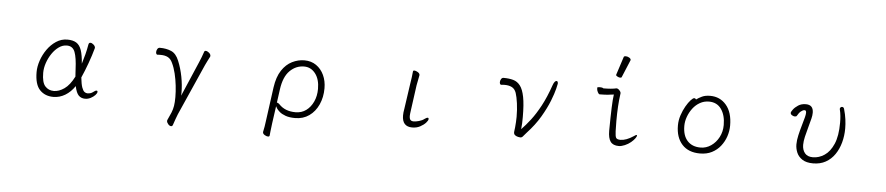

<svg xmlns="http://www.w3.org/2000/svg" viewBox="-49 -1106 7598 1646"><g transform="rotate(5 3750.0 -282.5)"><path d="M605 -93Q570 -41 522.5 -12.5Q475 16 421 16Q349 16 304.5 -30.5Q260 -77 260 -184Q260 -231 277.5 -283Q295 -335 327 -380.5Q359 -426 403 -455Q447 -484 499 -484Q548 -484 577 -465.5Q606 -447 620.5 -404.5Q635 -362 640 -289Q653 -330 664 -373Q675 -416 682 -458Q685 -474 698 -474Q711 -474 725.5 -461Q740 -448 740 -434Q740 -433 739.5 -432Q739 -431 739 -429Q723 -370 697.5 -299.5Q672 -229 646 -171Q652 -114 662 -86Q672 -58 684.5 -49Q697 -40 709 -40Q722 -40 735 -43.5Q748 -47 760 -57Q776 -70 786 -70Q795 -70 795 -60Q795 -48 780 -32Q765 -16 742 -4Q719 8 694 8Q660 8 638.5 -13.5Q617 -35 605 -93ZM595 -174Q594 -188 593 -204Q592 -220 591 -237Q587 -336 568.5 -384.5Q550 -433 499 -433Q463 -433 430.5 -410Q398 -387 372.5 -349.5Q347 -312 332 -268Q317 -224 317 -182Q317 -100 346 -67.5Q375 -35 421 -35Q465 -35 511 -67Q557 -99 595 -174Z M1640 -388Q1649 -410 1659 -434.5Q1669 -459 1676 -482Q1679 -491 1689 -491Q1702 -491 1717 -478.5Q1732 -466 1732 -452Q1732 -446 1730 -443Q1722 -429 1711 -406Q1700 -383 1693 -369L1498 71Q1491 87 1481.5 114.5Q1472 142 1464 165Q1460 178 1449 178Q1436 178 1423.5 163.5Q1411 149 1411 136Q1411 131 1412 129Q1431 89 1442.5 61Q1454 33 1459 2.5Q1464 -28 1464 -73Q1464 -120 1458 -172.5Q1452 -225 1440 -275Q1428 -325 1409 -364Q1394 -397 1369 -410Q1344 -423 1308 -423Q1301 -423 1294.5 -423Q1288 -423 1280 -422H1279Q1273 -422 1269.5 -428.5Q1266 -435 1266 -444Q1266 -457 1273.5 -470Q1281 -483 1295 -483Q1351 -483 1393.5 -464.5Q1436 -446 1460 -386Q1486 -323 1499.5 -252.5Q1513 -182 1513 -115Q1513 -109 1512.5 -102.5Q1512 -96 1512 -90Z M2239 158Q2244 138 2248 112.5Q2252 87 2254 71L2295 -229Q2308 -321 2345 -377Q2382 -433 2433.5 -458.5Q2485 -484 2539 -484Q2598 -484 2641 -454Q2684 -424 2707.5 -373.5Q2731 -323 2731 -260Q2731 -183 2702.5 -120Q2674 -57 2622.5 -20.5Q2571 16 2502 16Q2452 16 2419 4Q2386 -8 2367 -24.5Q2348 -41 2340 -54.5Q2332 -68 2331 -71L2310 79Q2309 88 2306.5 108Q2304 128 2301.5 149Q2299 170 2298 184Q2297 194 2284 194Q2271 194 2255 184Q2239 174 2239 161ZM2337 -102Q2346 -102 2358 -90Q2410 -34 2501 -34Q2553 -34 2592 -62.5Q2631 -91 2653.5 -140Q2676 -189 2676 -250Q2676 -333 2638 -382Q2600 -431 2541 -431Q2471 -431 2418.5 -379Q2366 -327 2351 -218L2335 -102Z M3460 -365Q3464 -388 3468 -418Q3472 -448 3474 -471Q3475 -479 3485 -479Q3498 -479 3515 -468.5Q3532 -458 3532 -445V-442L3515 -354L3485 -136Q3483 -122 3481.5 -110Q3480 -98 3480 -89Q3480 -64 3489 -54Q3498 -44 3517 -44Q3535 -44 3562.5 -51.5Q3590 -59 3609 -74Q3626 -86 3634 -86Q3643 -86 3643 -75Q3643 -63 3625 -43Q3607 -23 3577 -7Q3547 9 3509 9Q3422 9 3422 -87Q3422 -113 3428 -144Z M4237 -422Q4231 -422 4227.5 -428.5Q4224 -435 4224 -444Q4224 -457 4231.5 -470Q4239 -483 4253 -483Q4300 -483 4336 -473Q4372 -463 4396.5 -431Q4421 -399 4433.5 -335Q4446 -271 4446 -163Q4446 -135 4445 -108.5Q4444 -82 4441 -58Q4479 -97 4519 -149Q4559 -201 4599.5 -276Q4640 -351 4677 -458Q4684 -478 4692 -487Q4700 -496 4707 -496Q4720 -496 4720 -474Q4720 -470 4710 -429Q4700 -388 4675 -324Q4650 -260 4605 -183Q4560 -106 4489 -30Q4469 -8 4461 2.5Q4453 13 4439 13Q4435 13 4421.5 10.5Q4408 8 4395.5 -0.5Q4383 -9 4383 -27Q4383 -35 4385 -45.5Q4387 -56 4388 -69Q4390 -92 4391.5 -114.5Q4393 -137 4393 -160Q4393 -221 4385.5 -276Q4378 -331 4367 -364Q4355 -398 4329.5 -411Q4304 -424 4268 -424Q4261 -424 4253.5 -423.5Q4246 -423 4238 -422Z M5212 -594Q5263 -750 5263 -751Q5265 -759 5280 -759Q5295 -759 5309.5 -750.5Q5324 -742 5324 -732Q5324 -730 5324 -729L5261 -578Q5259 -572 5248 -572Q5237 -572 5224.5 -579Q5212 -586 5212 -590Q5212 -592 5212 -594ZM5287 13Q5237 13 5215.5 -17Q5194 -47 5194 -110Q5196 -356 5206 -416L5207 -423Q5189 -421 5188 -421Q5150 -415 5124.5 -415Q5099 -415 5086 -414Q5077 -414 5068.5 -431Q5060 -448 5060 -461Q5060 -474 5064 -474Q5102 -478 5113 -468Q5184 -468 5225 -478Q5241 -478 5257 -456Q5263 -448 5263 -439Q5263 -437 5262 -431Q5248 -331 5248 -199Q5248 -155 5249.5 -111Q5251 -67 5259.5 -54Q5268 -41 5297 -41Q5346 -41 5409 -83Q5425 -95 5432 -95Q5435 -95 5435 -88Q5435 -81 5423 -64.5Q5411 -48 5389.5 -30Q5368 -12 5339 0.5Q5310 13 5287 13Z M5912 -442Q5932 -457 5960.5 -470.5Q5989 -484 6031 -484Q6116 -484 6169.5 -421Q6223 -358 6223 -245Q6223 -197 6207.5 -151Q6192 -105 6162 -67Q6132 -29 6088 -6.5Q6044 16 5986 16Q5886 16 5831.5 -44Q5777 -104 5777 -207Q5777 -252 5791.5 -295.5Q5806 -339 5826.5 -374.5Q5847 -410 5866.5 -431Q5886 -452 5896 -452Q5907 -452 5912 -442ZM5986 -35Q6035 -35 6076.5 -63.5Q6118 -92 6143 -139.5Q6168 -187 6168 -245Q6168 -329 6131 -381.5Q6094 -434 6025 -434Q5983 -434 5947.5 -414Q5912 -394 5886.5 -360.5Q5861 -327 5846.5 -287Q5832 -247 5832 -208Q5832 -125 5873 -80Q5914 -35 5986 -35Z M6959 16Q6901 16 6866.5 -6.5Q6832 -29 6817.5 -63.5Q6803 -98 6803 -134Q6803 -170 6813 -213.5Q6823 -257 6835.5 -299.5Q6848 -342 6856 -373Q6862 -397 6862 -411Q6862 -432 6848 -432Q6834 -432 6817 -418.5Q6800 -405 6786 -379Q6782 -371 6769 -371Q6757 -371 6744 -379Q6731 -387 6731 -400Q6731 -407 6746 -427.5Q6761 -448 6788.5 -466Q6816 -484 6854 -484Q6919 -484 6919 -416Q6919 -392 6912 -365Q6903 -328 6891 -286Q6879 -244 6870 -205Q6861 -166 6861 -135Q6861 -92 6883.5 -64Q6906 -36 6953 -36Q7005 -36 7052.5 -67.5Q7100 -99 7130 -168Q7160 -237 7160 -351Q7160 -380 7157.5 -408Q7155 -436 7148 -464Q7148 -466 7147.5 -467Q7147 -468 7147 -469Q7147 -477 7152.5 -482.5Q7158 -488 7165 -488Q7180 -488 7184 -471Q7197 -426 7202.5 -384.5Q7208 -343 7208 -306Q7208 -242 7192 -184Q7176 -126 7145 -81Q7114 -36 7067.5 -10Q7021 16 6959 16Z"/></g></svg>

Font: Moon Stars Kai T HW Light
Style: Regular
Weight: 300
Designer: GuiWonder
Version: Version 1.101